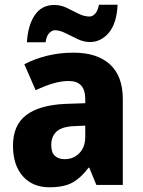

<svg xmlns="http://www.w3.org/2000/svg" viewBox="-20 -783 604 813"><path d="M292 -560Q391 -560 445.5 -510.5Q500 -461 500 -363V0H388L358 -73H355Q323 -30 287 -10Q251 10 189 10Q118 10 76.5 -37Q35 -84 35 -166Q35 -253 91 -295.5Q147 -338 255 -343L341 -346V-364Q341 -440 271 -440Q239 -440 204 -429.5Q169 -419 131 -401L83 -511Q127 -534 179.5 -547Q232 -560 292 -560ZM296 -249Q242 -247 219.5 -226Q197 -205 197 -169Q197 -137 212.5 -123Q228 -109 254 -109Q291 -109 316 -134.5Q341 -160 341 -204V-251ZM94 -604Q98 -675 127 -718.5Q156 -762 210 -762Q237 -762 262 -750Q287 -738 311.5 -725.5Q336 -713 359 -713Q372 -713 383 -725Q394 -737 399 -763H478Q474 -683 440.5 -644Q407 -605 361 -605Q335 -605 308.5 -617.5Q282 -630 257.5 -642.5Q233 -655 212 -655Q201 -655 189 -643.5Q177 -632 173 -604Z"/></svg>

Font: Noto Sans Sinhala SemiCondensed ExtraBold
Style: Regular
Weight: 800
Width: 4
Designer: Jelle Bosma - Monotype Design Team
Foundry: Monotype Imaging Inc.
Version: Version 2.006; ttfautohint (v1.8.4.7-5d5b)